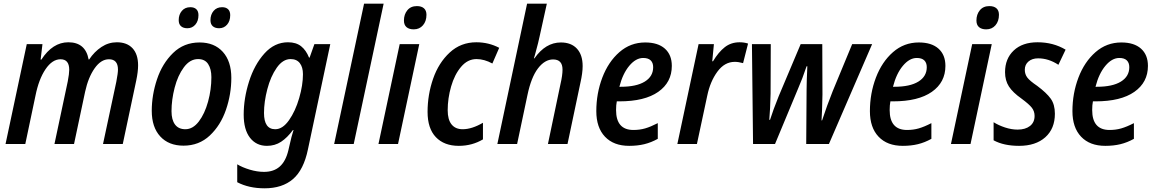

<svg xmlns="http://www.w3.org/2000/svg" viewBox="-20 -780 6258 1040"><path d="M125 -541H210L200 -457H204Q265 -551 350 -551Q443 -551 460 -458H463Q491 -500 529.5 -525.5Q568 -551 613 -551Q668 -551 698 -518.5Q728 -486 728 -426Q728 -392 718 -344L645 0H538L610 -337Q619 -384 619 -403Q619 -459 570 -459Q527 -459 492.5 -410Q458 -361 441 -283L381 0H275L347 -339Q355 -381 355 -402Q355 -459 308 -459Q263 -459 226.5 -405Q190 -351 172 -261L117 0H10Z M802 -180Q802 -265 830.5 -350.5Q859 -436 917.5 -493Q976 -550 1061 -550Q1141 -550 1187 -499Q1233 -448 1233 -358Q1233 -270 1204 -185.5Q1175 -101 1116.5 -46Q1058 9 974 9Q894 9 848 -41Q802 -91 802 -180ZM1125 -362Q1125 -406 1107.5 -433Q1090 -460 1053 -460Q1009 -460 976 -415.5Q943 -371 926 -305Q909 -239 909 -178Q909 -131 928 -105.5Q947 -80 984 -80Q1025 -80 1057 -122Q1089 -164 1107 -229.5Q1125 -295 1125 -362ZM948 -671Q948 -701 965 -721Q982 -741 1011 -741Q1032 -741 1043.5 -730Q1055 -719 1055 -698Q1055 -666 1038 -646.5Q1021 -627 995 -627Q973 -627 960.5 -638Q948 -649 948 -671ZM1120 -671Q1120 -701 1137 -721Q1154 -741 1183 -741Q1204 -741 1215.5 -730Q1227 -719 1227 -698Q1227 -666 1210 -646.5Q1193 -627 1167 -627Q1145 -627 1132.5 -638Q1120 -649 1120 -671Z M1265 207V110Q1293 127 1333 139Q1373 151 1410 151Q1463 151 1495.5 122Q1528 93 1542 34L1549 4Q1558 -38 1570 -76H1567Q1536 -34 1502.5 -12Q1469 10 1426 10Q1368 10 1334 -34Q1300 -78 1300 -159Q1300 -247 1329 -338.5Q1358 -430 1412.5 -490.5Q1467 -551 1540 -551Q1584 -551 1611 -529.5Q1638 -508 1654 -468H1657L1683 -541H1769L1648 29Q1625 140 1567 190Q1509 240 1413 240Q1328 240 1265 207ZM1621 -378Q1621 -416 1604 -438Q1587 -460 1554 -460Q1512 -460 1479 -413Q1446 -366 1428 -297Q1410 -228 1410 -168Q1410 -80 1471 -80Q1511 -80 1545.5 -129Q1580 -178 1600.5 -248.5Q1621 -319 1621 -378Z M1952 -760H2058L1896 0H1790Z M2168 -669Q2168 -702 2186.5 -724.5Q2205 -747 2238 -747Q2263 -747 2276.5 -735Q2290 -723 2290 -700Q2290 -665 2271 -643Q2252 -621 2221 -621Q2196 -621 2182 -633Q2168 -645 2168 -669ZM2145 -541H2251L2136 0H2030Z M2296 -174Q2296 -267 2326 -353.5Q2356 -440 2416 -495.5Q2476 -551 2560 -551Q2627 -551 2684 -521L2647 -436Q2603 -460 2561 -460Q2513 -460 2477.5 -418Q2442 -376 2423.5 -311.5Q2405 -247 2405 -183Q2405 -132 2426 -106Q2447 -80 2486 -80Q2536 -80 2596 -115V-25Q2537 10 2465 10Q2386 10 2341 -37Q2296 -84 2296 -174Z M2835 -760H2942L2903 -583Q2898 -557 2878 -484L2872 -464H2875Q2935 -550 3018 -550Q3074 -550 3105 -516.5Q3136 -483 3136 -422Q3136 -385 3124 -332L3054 0H2948L3016 -325Q3027 -372 3027 -403Q3027 -458 2976 -458Q2931 -458 2894 -409.5Q2857 -361 2837 -265L2781 0H2674Z M3210 -178Q3210 -274 3242.5 -359.5Q3275 -445 3335 -497.5Q3395 -550 3475 -550Q3544 -550 3581.5 -516.5Q3619 -483 3619 -423Q3619 -334 3545.5 -282.5Q3472 -231 3335 -231H3321Q3317 -211 3317 -184Q3317 -76 3411 -76Q3445 -76 3474.5 -84.5Q3504 -93 3543 -113V-28Q3507 -8 3470 1Q3433 10 3388 10Q3304 10 3257 -39.5Q3210 -89 3210 -178ZM3343 -310Q3427 -310 3472.5 -338Q3518 -366 3518 -416Q3518 -440 3504.5 -453Q3491 -466 3464 -466Q3424 -466 3388.5 -423.5Q3353 -381 3335 -310Z M3764 -541H3847L3838 -448H3842Q3872 -498 3906 -524.5Q3940 -551 3986 -551Q4011 -551 4032 -544L4005 -438Q3980 -445 3960 -445Q3905 -445 3866 -392Q3827 -339 3811 -262L3755 0H3649Z M4053 -541H4155L4154 -273Q4152 -186 4147 -131H4151Q4167 -182 4198 -259L4317 -541H4434L4435 -268Q4433 -168 4430 -128H4433Q4460 -210 4490 -285L4596 -541H4704L4470 0H4347L4349 -292Q4349 -331 4353 -421H4349Q4325 -350 4305 -305L4178 0H4059Z M4692 -178Q4692 -274 4724.5 -359.5Q4757 -445 4817 -497.5Q4877 -550 4957 -550Q5026 -550 5063.5 -516.5Q5101 -483 5101 -423Q5101 -334 5027.5 -282.5Q4954 -231 4817 -231H4803Q4799 -211 4799 -184Q4799 -76 4893 -76Q4927 -76 4956.5 -84.5Q4986 -93 5025 -113V-28Q4989 -8 4952 1Q4915 10 4870 10Q4786 10 4739 -39.5Q4692 -89 4692 -178ZM4825 -310Q4909 -310 4954.5 -338Q5000 -366 5000 -416Q5000 -440 4986.5 -453Q4973 -466 4946 -466Q4906 -466 4870.5 -423.5Q4835 -381 4817 -310Z M5269 -669Q5269 -702 5287.5 -724.5Q5306 -747 5339 -747Q5364 -747 5377.5 -735Q5391 -723 5391 -700Q5391 -665 5372 -643Q5353 -621 5322 -621Q5297 -621 5283 -633Q5269 -645 5269 -669ZM5246 -541H5352L5237 0H5131Z M5362 -20V-118Q5389 -101 5424 -89.5Q5459 -78 5492 -78Q5534 -78 5559 -97.5Q5584 -117 5584 -152Q5584 -177 5569.5 -196Q5555 -215 5513 -246Q5466 -279 5445 -311.5Q5424 -344 5424 -389Q5424 -462 5471 -506.5Q5518 -551 5600 -551Q5685 -551 5752 -511L5713 -429Q5660 -464 5603 -464Q5571 -464 5551 -447Q5531 -430 5531 -402Q5531 -378 5544.5 -360Q5558 -342 5598 -315Q5649 -277 5671.5 -245.5Q5694 -214 5694 -164Q5694 -83 5642 -36.5Q5590 10 5500 10Q5417 10 5362 -20Z M5789 -178Q5789 -274 5821.5 -359.5Q5854 -445 5914 -497.5Q5974 -550 6054 -550Q6123 -550 6160.5 -516.5Q6198 -483 6198 -423Q6198 -334 6124.5 -282.5Q6051 -231 5914 -231H5900Q5896 -211 5896 -184Q5896 -76 5990 -76Q6024 -76 6053.5 -84.5Q6083 -93 6122 -113V-28Q6086 -8 6049 1Q6012 10 5967 10Q5883 10 5836 -39.5Q5789 -89 5789 -178ZM5922 -310Q6006 -310 6051.5 -338Q6097 -366 6097 -416Q6097 -440 6083.5 -453Q6070 -466 6043 -466Q6003 -466 5967.5 -423.5Q5932 -381 5914 -310Z"/></svg>

Font: Noto Sans UI NarrowMedium
Style: Italic
Weight: 500
Width: 4
Italic angle: -12°
Designer: Monotype Design Team
Foundry: Monotype Imaging Inc.
Version: Version 1.001